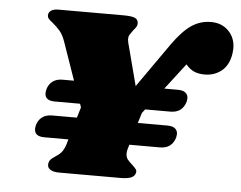

<svg xmlns="http://www.w3.org/2000/svg" viewBox="-49 -729 988 788"><g transform="rotate(5 445.0 -335.0)"><path d="M890 -569Q890 -563 888 -547Q880 -499 850.5 -476Q821 -453 782 -453Q756 -453 738 -461Q720 -469 704 -488L622 -381H678Q699 -381 709.5 -372.5Q720 -364 720 -349Q720 -345 718 -335Q704 -289 655 -289H551L539 -273L526 -231H648Q669 -231 679.5 -222.5Q690 -214 690 -199Q690 -195 688 -185Q674 -139 625 -139H499L493 -118Q491 -112 491 -102Q491 -88 498 -78.5Q505 -69 518 -58Q529 -48 534 -41Q539 -34 536 -25Q532 -11 516.5 -5.5Q501 0 474 0H222Q196 0 183.5 -9.5Q171 -19 175 -36Q177 -45 182.5 -50.5Q188 -56 200 -64Q215 -73 225 -84.5Q235 -96 242 -118L248 -139H149Q108 -139 108 -170Q108 -175 110 -185Q116 -207 132 -219Q148 -231 173 -231H275L288 -274L283 -289H179Q138 -289 138 -320Q138 -325 140 -335Q146 -357 162 -369Q178 -381 203 -381H250L196 -536Q186 -565 172.5 -580.5Q159 -596 141 -611Q130 -619 125 -625Q120 -631 120 -639Q120 -651 130.5 -658.5Q141 -666 161 -666H428Q463 -666 476 -660Q489 -654 490 -639Q490 -630 486 -623.5Q482 -617 474 -608Q465 -596 460.5 -588.5Q456 -581 456 -570Q456 -567 458 -557L504 -381L631 -562Q672 -620 708.5 -645Q745 -670 790 -670Q834 -670 862 -641.5Q890 -613 890 -569Z"/></g></svg>

Font: Shrikhand
Style: Regular
Weight: 400
Italic angle: -14°
Version: Version 1.000;PS 1.000;hotconv 1.0.88;makeotf.lib2.5.647800